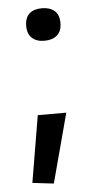

<svg xmlns="http://www.w3.org/2000/svg" viewBox="-52 -577 382 765"><g transform="rotate(-5 139.5 -195.0)"><path d="M47 145 92 -122H206L132 155ZM145 -415Q113 -415 95 -431.5Q77 -448 77 -480Q77 -513 95 -529Q113 -545 145 -545Q177 -545 195.5 -529Q214 -513 214 -480Q214 -448 195.5 -431.5Q177 -415 145 -415Z"/></g></svg>

Font: Encode Sans Normal
Style: Medium
Weight: 500
Designer: Pablo Impallari, Andres Torresi
Foundry: Pablo Impallari, Andres Torresi
Version: Version 1.000; ttfautohint (v1.00) -l 8 -r 50 -G 200 -x 14 -